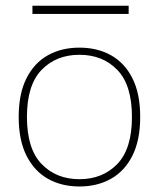

<svg xmlns="http://www.w3.org/2000/svg" viewBox="-20 -657 564 682"><path d="M262.2 -462.4Q344.7 -462.4 396.7 -408.7Q448.7 -355 448.7 -241.7Q448.7 -128.4 396.7 -74.5Q344.7 -20.5 262.2 -20.5Q179.7 -20.5 127.7 -74.5Q75.7 -128.4 75.7 -241.7Q75.7 -355 127.7 -408.7Q179.7 -462.4 262.2 -462.4ZM262.2 -487.8Q198.7 -487.8 150.1 -460.7Q101.6 -433.6 74 -378.9Q46.4 -324.2 46.4 -241.7Q46.4 -159.2 74 -104.2Q101.6 -49.3 150.1 -22Q198.7 5.4 262.2 5.4Q325.7 5.4 374.3 -22Q422.9 -49.3 450.4 -104.2Q478 -159.2 478 -241.7Q478 -324.2 450.4 -378.9Q422.9 -433.6 374.3 -460.7Q325.7 -487.8 262.2 -487.8ZM437 -636.7H95.2V-607.4H437Z"/></svg>

Font: Estedad-FD-VF Thin
Style: Regular
Weight: 100
Designer: Amin Abedi
Version: Version 5.0